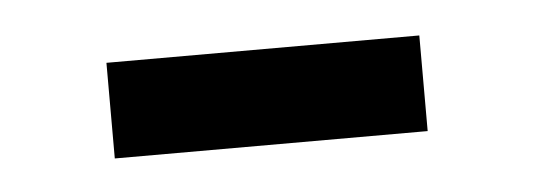

<svg xmlns="http://www.w3.org/2000/svg" viewBox="-24 -376 421 151"><g transform="rotate(-5 186.0 -300.0)"><path d="M309.5 -262H62.5V-337.5H309.5Z"/></g></svg>

Font: Verano Sans
Style: Regular
Weight: 400
Designer: Lukasz Dziedzic with Adam Twardoch and Botio Nikoltchev
Foundry: tyPoland Lukasz Dziedzic
Version: Version 3.001;December 28, 2019;FontCreator 12.0.0.2547 64-b